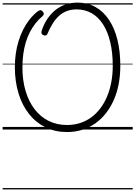

<svg xmlns="http://www.w3.org/2000/svg" viewBox="-20 -994 1038 1473"><path d="M494 19Q404 19 330.5 -16.5Q257 -52 204 -118Q151 -184 122.5 -276Q94 -368 94 -480Q94 -532 101 -582Q108 -632 122.5 -679Q137 -726 158 -767.5Q179 -809 206.5 -844Q234 -879 268 -906Q282 -916 290.5 -916Q299 -916 308 -905Q317 -895 316 -886Q315 -877 305 -869Q276 -845 252 -814.5Q228 -784 209 -747Q190 -710 177.5 -668Q165 -626 158.5 -578Q152 -530 152 -477Q152 -377 176.5 -295.5Q201 -214 246 -155.5Q291 -97 354 -66Q417 -35 494 -35Q546 -35 592.5 -49.5Q639 -64 678 -92Q717 -120 748 -160.5Q779 -201 800.5 -251.5Q822 -302 833.5 -362Q845 -422 845 -490Q845 -590 826 -670Q807 -750 771 -806.5Q735 -863 683.5 -892.5Q632 -922 567 -922Q529 -922 496.5 -910.5Q464 -899 436.5 -875.5Q409 -852 386.5 -817Q364 -782 344 -735Q340 -724 330.5 -722Q321 -720 309 -726Q300 -732 298 -740Q296 -748 301 -762Q318 -812 345 -851.5Q372 -891 407 -918.5Q442 -946 484.5 -960Q527 -974 576 -974Q651 -974 711.5 -940.5Q772 -907 815 -843.5Q858 -780 880.5 -690.5Q903 -601 903 -490Q903 -414 890 -347Q877 -280 851.5 -223.5Q826 -167 790 -122Q754 -77 708.5 -45.5Q663 -14 609 2.5Q555 19 494 19ZM0 449H998V459H0ZM0 -20H998V0H0ZM0 -505H998V-500H0ZM0 -969H998V-959H0Z"/></svg>

Font: Playwrite IT Trad Guides
Style: Regular
Weight: 400
Designer: Veronika Burian, José Scaglione
Foundry: TypeTogether
Version: Version 1.003